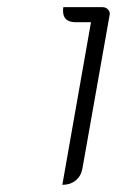

<svg xmlns="http://www.w3.org/2000/svg" viewBox="-20 -910 326 536"><path d="M234 -848H191Q156 -848 156 -880Q156 -887 157 -890H266Q276 -890 282 -883Q288 -876 286 -868L210 -439Q206 -418 191 -406Q176 -394 154 -394Z"/></svg>

Font: K2D Thin
Style: Italic
Weight: 100
Italic angle: -10°
Designer: Katatrad Aksorn Co.,Ltd.
Foundry: Cadson Demak Co.,Ltd.
Version: Version 1.000; ttfautohint (v1.6)